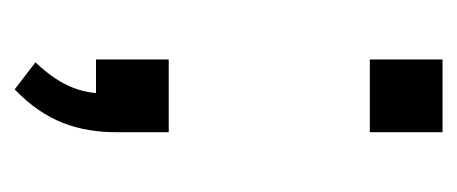

<svg xmlns="http://www.w3.org/2000/svg" viewBox="-202 -314 628 264"><g transform="rotate(90 112.0 -182.0)"><path d="M65.7 83.3 102.9 111.8C148 68.6 161.8 23.5 161.8 -29.4V-100H61.8V0H134.3L108.8 -16.7C108.8 16.7 101 46.1 65.7 83.3ZM61.8 -376.5H161.8V-476.5H61.8Z"/></g></svg>

Font: LL Pando Sans
Style: Regular
Weight: 400
Designer: Joshua Smith
Foundry: Joshua Smith
Version: Version 1.000;Glyphs 3.2.1 (3258)